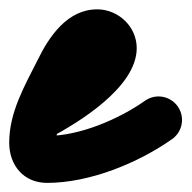

<svg xmlns="http://www.w3.org/2000/svg" viewBox="-59 -335 412 413"><path d="M-22.1 -58.5C-9.1 -33.9 21.5 -24.4 46.1 -37.4C111.7 -72 235.1 -147.8 235.1 -231.5C235.1 -277.7 195.7 -314.9 150 -314.9C86.1 -314.9 46.3 -256.4 21.5 -204.9C21.5 -204.9 21.6 -205.1 21.7 -205.3C21.8 -205.6 21.9 -205.8 21.9 -205.8C-6.5 -149.5 -39.2 -93.1 -39.2 -28.1C-39.2 20.4 -8.3 58.4 42.3 58.4C133.7 58.4 237.7 15.9 311.1 -35.7C333.9 -51.7 339.4 -83.3 323.3 -106.1C307.3 -128.9 275.7 -134.4 252.9 -118.3C196.7 -78.7 112.7 -42.6 42.3 -42.6C42 -42.6 42.8 -42.6 43.1 -42.5C52.7 -41 61.8 -27.1 61.8 -28.1C61.8 -74.4 91.6 -119.7 112.1 -160.2C112.1 -160.2 112.2 -160.4 112.3 -160.7C112.4 -160.9 112.5 -161.1 112.5 -161.1C116.7 -169.9 140.2 -213.9 150 -213.9C149.5 -213.9 149 -213.9 148.6 -213.9C142.9 -214.3 138.6 -217.8 136.1 -222.9C135.3 -224.5 134.7 -226.2 134.4 -228C134 -230.3 134.1 -232.2 134.1 -231.5C134.1 -209.6 25 -140.5 -1 -126.8C-25.7 -113.7 -35.1 -83.2 -22.1 -58.5Z"/></svg>

Font: FRB American Cursive Guidelines Ultra
Style: Bold Italic
Weight: 1000
Italic angle: -25°
Version: Version 2.0;Modular Font Editor K font №1